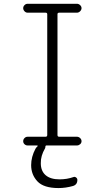

<svg xmlns="http://www.w3.org/2000/svg" viewBox="-20 -750 540 990"><path d="M214.8 -44.9Q223.6 -44.9 223.6 -53.7V-676.8Q223.6 -684.6 214.8 -684.6H122.1Q113.3 -684.6 106.4 -691.9Q99.6 -699.2 99.6 -708Q99.6 -716.8 106.4 -723.6Q113.3 -730.5 122.1 -730.5H377Q385.7 -730.5 393.1 -723.6Q400.4 -716.8 400.4 -708Q400.4 -699.2 393.1 -691.9Q385.7 -684.6 377 -684.6H285.2Q276.4 -684.6 276.4 -676.8V-53.7Q276.4 -44.9 285.2 -44.9H377Q385.7 -44.9 393.1 -38.1Q400.4 -31.2 400.4 -22Q400.4 -12.7 393.1 -6.3Q385.7 0 377 0H219.7Q213.9 0 213.9 7.8Q213.9 12.7 211.9 15.6Q189.5 53.7 190.4 91.8Q190.4 131.8 215.3 153.3Q240.2 174.8 287.1 174.8Q325.2 174.8 358.4 163.1Q365.2 160.2 372.1 165Q378.9 169.9 378.9 177.7Q378.9 202.1 356.4 209Q318.4 219.7 282.2 219.7Q205.1 219.7 172.9 185.1Q140.6 150.4 140.6 101.6Q140.6 58.6 163.1 16.6Q168 8.8 172.9 4.9Q174.8 3.9 174.3 2Q173.8 0 171.9 0H122.1Q113.3 0 106.4 -6.3Q99.6 -12.7 99.6 -22Q99.6 -31.2 106.4 -38.1Q113.3 -44.9 122.1 -44.9Z"/></svg>

Font: Rounded-X Mgen+ 1m light
Style: Regular
Weight: 200
Designer: [Source Han Sans]
Ryoko NISHIZUKA  (kana & ideographs); Paul D. Hunt (Latin, Greek & Cyrillic); Wenlong ZHANG  (bopomofo
Version: Version 1.059.20150602